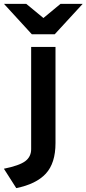

<svg xmlns="http://www.w3.org/2000/svg" viewBox="-81 -752 444 986"><path d="M2.5 214 -61 114.5Q18 98.5 48.5 75.8Q79 53 79 14V-511H204V-17Q204 86 154.2 139.8Q104.5 193.5 2.5 214ZM82.5 -576 -60.5 -732H54L142 -659.5L229.5 -732H343.5L200 -576Z"/></svg>

Font: Overpass
Style: Bold
Weight: 700
Designer: Delve Withrington, Dave Bailey, Thomas Jockin
Foundry: Delve Fonts LLC
Version: Version 4.000; ttfautohint (v1.8.3)